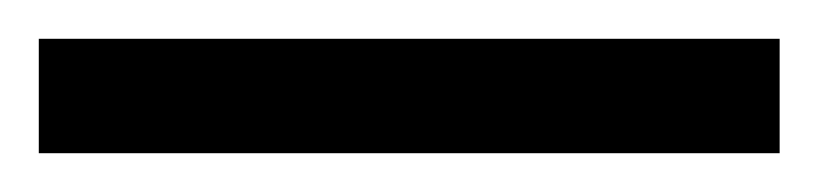

<svg xmlns="http://www.w3.org/2000/svg" viewBox="-25 -839 422 99"><path d="M-5 -760H377V-819H-5Z"/></svg>

Font: Noto Serif Bengali ExtraCondensed
Style: Regular
Weight: 400
Width: 2
Designer: Juan Bruce, Universal Thirst, Indian Type Foundry and the Monotype Design Team.
Foundry: Monotype Imaging Inc.
Version: Version 2.003